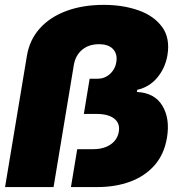

<svg xmlns="http://www.w3.org/2000/svg" viewBox="-20 -757 730 777"><path d="M0.5 0 88.9 -531.2Q99.6 -595.7 140.9 -641.8Q182.1 -688 248.5 -712.6Q314.9 -737.3 399.9 -737.3Q477.5 -737.3 540 -715.3Q602.5 -693.4 635.7 -648.4Q668.9 -603.5 657.7 -534.2Q648.9 -481.9 616.9 -443.4Q585 -404.8 535.6 -393.6L534.2 -384.8Q605.5 -381.3 637 -329.3Q668.5 -277.3 655.8 -200.2Q644.5 -132.3 605.2 -87.9Q565.9 -43.5 506.3 -21.7Q446.8 0 374.5 0H267.1L292.5 -153.3H357.9Q385.7 -153.3 407.7 -161.9Q429.7 -170.4 443.6 -186.5Q457.5 -202.6 460.9 -224.6Q466.3 -258.3 442.1 -277.1Q418 -295.9 371.1 -295.9H319.3L342.8 -438.5H376Q395 -438.5 410.6 -447.3Q426.3 -456.1 437 -471.2Q447.8 -486.3 450.7 -505.9Q456.1 -538.1 437.7 -558.1Q419.4 -578.1 380.4 -578.1Q339.4 -578.1 312.5 -555.7Q285.6 -533.2 278.8 -494.1L196.8 0Z"/></svg>

Font: Inter 17pt Black
Style: Italic
Weight: 900
Italic angle: -9.3988°
Version: Version 4.001;git-66647c0bb